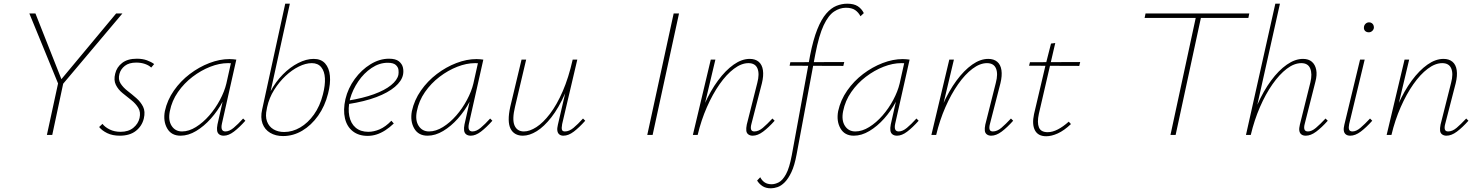

<svg xmlns="http://www.w3.org/2000/svg" viewBox="-20 -731 8002 1040"><path d="M315 -269 300 -287 609 -658H643ZM234 0 296 -286H324L263 0ZM299 -268 139 -658H172L319 -286Z M629 4Q589 4 560.5 -10Q532 -24 517 -43L535 -60Q549 -42 574.5 -29.5Q600 -17 633 -17Q676 -17 702.5 -39Q729 -61 736 -92Q743 -124 729 -147Q715 -170 691 -189Q667 -208 643.5 -227Q620 -246 607.5 -271.5Q595 -297 604 -332Q612 -367 641.5 -390Q671 -413 721 -413Q752 -413 775.5 -404.5Q799 -396 815 -384L799 -365Q787 -377 765.5 -384.5Q744 -392 718 -392Q679 -392 656.5 -374.5Q634 -357 627 -331Q619 -301 633 -279Q647 -257 671 -238.5Q695 -220 718.5 -199.5Q742 -179 755 -153Q768 -127 759 -89Q749 -48 716 -22Q683 4 629 4Z M958 4Q908 4 885.5 -35.5Q863 -75 873 -129Q886 -189 922 -240.5Q958 -292 1008 -330Q1058 -368 1114 -389.5Q1170 -411 1223 -411Q1234 -411 1243 -410Q1252 -409 1260 -408L1182 -61Q1173 -19 1201 -19Q1222 -19 1245.5 -38.5Q1269 -58 1297 -89L1309 -77Q1276 -40 1247 -18Q1218 4 1192 4Q1177 4 1167.5 -3Q1158 -10 1156 -23.5Q1154 -37 1158 -57L1200 -243L1223 -277Q1212 -229 1185.5 -179.5Q1159 -130 1122 -88.5Q1085 -47 1042.5 -21.5Q1000 4 958 4ZM966 -19Q1003 -19 1041.5 -43Q1080 -67 1113.5 -105.5Q1147 -144 1171.5 -190Q1196 -236 1206 -278L1233 -399L1246 -386Q1241 -388 1232 -388.5Q1223 -389 1215 -389Q1169 -389 1119 -369.5Q1069 -350 1023 -315Q977 -280 944 -232.5Q911 -185 900 -129Q890 -80 909.5 -49.5Q929 -19 966 -19Z M1513 6Q1473 6 1443.5 -11.5Q1414 -29 1402 -61.5Q1390 -94 1400 -138L1525 -711H1550L1446 -237Q1473 -288 1512 -327.5Q1551 -367 1595 -389.5Q1639 -412 1679 -412Q1719 -412 1741 -387.5Q1763 -363 1767 -320.5Q1771 -278 1757 -224Q1740 -156 1703 -104Q1666 -52 1617 -23Q1568 6 1513 6ZM1425 -140Q1416 -101 1426.5 -73Q1437 -45 1461.5 -30.5Q1486 -16 1519 -16Q1564 -16 1606 -40.5Q1648 -65 1680.5 -110.5Q1713 -156 1729 -219Q1742 -269 1740 -307Q1738 -345 1720 -367Q1702 -389 1669 -389Q1636 -389 1598.5 -370.5Q1561 -352 1526.5 -319.5Q1492 -287 1465 -244Q1438 -201 1427 -151Z M1971 5Q1923 5 1891 -20Q1859 -45 1848.5 -90Q1838 -135 1851 -194Q1865 -253 1901.5 -303Q1938 -353 1987 -383Q2036 -413 2087 -413Q2123 -413 2140.5 -399Q2158 -385 2162.5 -365.5Q2167 -346 2163 -326Q2156 -292 2119 -260.5Q2082 -229 2018.5 -205Q1955 -181 1865 -167V-186Q1946 -199 2005 -220.5Q2064 -242 2098 -269.5Q2132 -297 2138 -326Q2140 -337 2138.5 -352Q2137 -367 2124 -379Q2111 -391 2080 -391Q2035 -391 1993 -363Q1951 -335 1920.5 -290Q1890 -245 1876 -195Q1864 -143 1872 -102.5Q1880 -62 1906.5 -39.5Q1933 -17 1975 -17Q2005 -17 2036.5 -30.5Q2068 -44 2100 -77L2113 -62Q2090 -40 2066.5 -25Q2043 -10 2019.5 -2.5Q1996 5 1971 5Z M2296 4Q2246 4 2223.5 -35.5Q2201 -75 2211 -129Q2224 -189 2260 -240.5Q2296 -292 2346 -330Q2396 -368 2452 -389.5Q2508 -411 2561 -411Q2572 -411 2581 -410Q2590 -409 2598 -408L2520 -61Q2511 -19 2539 -19Q2560 -19 2583.5 -38.5Q2607 -58 2635 -89L2647 -77Q2614 -40 2585 -18Q2556 4 2530 4Q2515 4 2505.5 -3Q2496 -10 2494 -23.5Q2492 -37 2496 -57L2538 -243L2561 -277Q2550 -229 2523.5 -179.5Q2497 -130 2460 -88.5Q2423 -47 2380.5 -21.5Q2338 4 2296 4ZM2304 -19Q2341 -19 2379.5 -43Q2418 -67 2451.5 -105.5Q2485 -144 2509.5 -190Q2534 -236 2544 -278L2571 -399L2584 -386Q2579 -388 2570 -388.5Q2561 -389 2553 -389Q2507 -389 2457 -369.5Q2407 -350 2361 -315Q2315 -280 2282 -232.5Q2249 -185 2238 -129Q2228 -80 2247.5 -49.5Q2267 -19 2304 -19Z M2812 4Q2789 4 2772 -5.5Q2755 -15 2745.5 -34Q2736 -53 2735.5 -82.5Q2735 -112 2744 -153L2805 -408H2830L2770 -154Q2753 -84 2767 -51.5Q2781 -19 2818 -19Q2849 -19 2885.5 -42.5Q2922 -66 2959 -114.5Q2996 -163 3028 -236.5Q3060 -310 3082 -408H3100Q3075 -301 3040.5 -223.5Q3006 -146 2966.5 -95.5Q2927 -45 2887.5 -20.5Q2848 4 2812 4ZM3032 4Q3018 4 3009.5 -3Q3001 -10 2999 -23Q2997 -36 3002 -56L3084 -408H3107L3025 -59Q3021 -37 3024 -28Q3027 -19 3040 -19Q3063 -19 3086.5 -38.5Q3110 -58 3138 -89L3150 -77Q3117 -40 3088 -18Q3059 4 3032 4Z M3486 0 3629 -658H3658L3515 0Z M4057 4Q4043 4 4033.5 -3Q4024 -10 4022.5 -23Q4021 -36 4025 -56L4082 -282Q4095 -331 4083 -360Q4071 -389 4034 -389Q3996 -389 3955.5 -358.5Q3915 -328 3877.5 -274.5Q3840 -221 3809 -150.5Q3778 -80 3759 0H3739Q3761 -88 3794.5 -163.5Q3828 -239 3869 -294.5Q3910 -350 3954 -381Q3998 -412 4041 -412Q4071 -412 4089.5 -396.5Q4108 -381 4112.5 -351Q4117 -321 4107 -280L4050 -59Q4045 -40 4048.5 -29.5Q4052 -19 4066 -19Q4089 -19 4112 -38.5Q4135 -58 4164 -89L4176 -77Q4143 -40 4113.5 -18Q4084 4 4057 4ZM3733 0 3830 -408H3855L3758 0Z M4156 289Q4128 289 4110 277Q4092 265 4081 247L4098 229Q4107 247 4122 257Q4137 267 4160 267Q4178 267 4198.5 256.5Q4219 246 4237.5 212.5Q4256 179 4269 109L4368 -431Q4385 -517 4407 -572Q4429 -627 4455.5 -657.5Q4482 -688 4511 -699.5Q4540 -711 4569 -711Q4605 -711 4626 -697.5Q4647 -684 4659 -660L4641 -643Q4630 -664 4612 -676.5Q4594 -689 4562 -689Q4529 -689 4498 -668.5Q4467 -648 4441.5 -594Q4416 -540 4396 -436L4295 105Q4284 165 4267 201Q4250 237 4230.5 256.5Q4211 276 4191.5 282.5Q4172 289 4156 289ZM4257 -375 4261 -394 4553 -395 4548 -374Z M4605 4Q4555 4 4532.5 -35.5Q4510 -75 4520 -129Q4533 -189 4569 -240.5Q4605 -292 4655 -330Q4705 -368 4761 -389.5Q4817 -411 4870 -411Q4881 -411 4890 -410Q4899 -409 4907 -408L4829 -61Q4820 -19 4848 -19Q4869 -19 4892.5 -38.5Q4916 -58 4944 -89L4956 -77Q4923 -40 4894 -18Q4865 4 4839 4Q4824 4 4814.5 -3Q4805 -10 4803 -23.5Q4801 -37 4805 -57L4847 -243L4870 -277Q4859 -229 4832.5 -179.5Q4806 -130 4769 -88.5Q4732 -47 4689.5 -21.5Q4647 4 4605 4ZM4613 -19Q4650 -19 4688.5 -43Q4727 -67 4760.5 -105.5Q4794 -144 4818.5 -190Q4843 -236 4853 -278L4880 -399L4893 -386Q4888 -388 4879 -388.5Q4870 -389 4862 -389Q4816 -389 4766 -369.5Q4716 -350 4670 -315Q4624 -280 4591 -232.5Q4558 -185 4547 -129Q4537 -80 4556.5 -49.5Q4576 -19 4613 -19Z M5349 4Q5335 4 5325.5 -3Q5316 -10 5314.5 -23Q5313 -36 5317 -56L5374 -282Q5387 -331 5375 -360Q5363 -389 5326 -389Q5288 -389 5247.5 -358.5Q5207 -328 5169.5 -274.5Q5132 -221 5101 -150.5Q5070 -80 5051 0H5031Q5053 -88 5086.5 -163.5Q5120 -239 5161 -294.5Q5202 -350 5246 -381Q5290 -412 5333 -412Q5363 -412 5381.5 -396.5Q5400 -381 5404.5 -351Q5409 -321 5399 -280L5342 -59Q5337 -40 5340.5 -29.5Q5344 -19 5358 -19Q5381 -19 5404 -38.5Q5427 -58 5456 -89L5468 -77Q5435 -40 5405.5 -18Q5376 4 5349 4ZM5025 0 5122 -408H5147L5050 0Z M5647 7Q5603 7 5586 -25Q5569 -57 5581 -113L5645 -385L5673 -495L5696 -498L5607 -114Q5597 -67 5607.5 -41Q5618 -15 5655 -15Q5681 -15 5710 -30Q5739 -45 5769 -72L5781 -59Q5744 -24 5710 -8.5Q5676 7 5647 7ZM5554 -375 5559 -394 5831 -395 5826 -374Z M6320 0 6462 -658H6490L6348 0ZM6180 -634 6185 -658H6747L6742 -634Z M7053 4Q7038 4 7029 -3Q7020 -10 7018 -23Q7016 -36 7021 -56L7078 -285Q7089 -331 7077 -360Q7065 -389 7029 -389Q6990 -389 6950 -358.5Q6910 -328 6872.5 -274.5Q6835 -221 6804.5 -150.5Q6774 -80 6755 0H6735Q6757 -88 6790.5 -163.5Q6824 -239 6865 -294.5Q6906 -350 6950.5 -381Q6995 -412 7038 -412Q7068 -412 7086 -396.5Q7104 -381 7109.5 -353Q7115 -325 7105 -288L7047 -59Q7042 -40 7046 -29.5Q7050 -19 7065 -19Q7085 -19 7108 -38.5Q7131 -58 7160 -89L7172 -77Q7139 -40 7109.5 -18Q7080 4 7053 4ZM6729 0 6888 -711H6913L6754 0Z M7294 4Q7279 4 7270 -3Q7261 -10 7259 -23Q7257 -36 7262 -56L7347 -408H7372L7288 -59Q7284 -40 7287.5 -29.5Q7291 -19 7306 -19Q7326 -19 7349 -38.5Q7372 -58 7401 -89L7413 -77Q7380 -40 7350.5 -18Q7321 4 7294 4ZM7394 -556Q7386 -556 7379.5 -559.5Q7373 -563 7370 -569.5Q7367 -576 7368 -584Q7369 -595 7377 -602.5Q7385 -610 7396 -610Q7404 -610 7410 -606Q7416 -602 7419 -596Q7422 -590 7422 -581Q7421 -571 7413 -563.5Q7405 -556 7394 -556Z M7815 4Q7801 4 7791.5 -3Q7782 -10 7780.5 -23Q7779 -36 7783 -56L7840 -282Q7853 -331 7841 -360Q7829 -389 7792 -389Q7754 -389 7713.5 -358.5Q7673 -328 7635.5 -274.5Q7598 -221 7567 -150.5Q7536 -80 7517 0H7497Q7519 -88 7552.5 -163.5Q7586 -239 7627 -294.5Q7668 -350 7712 -381Q7756 -412 7799 -412Q7829 -412 7847.5 -396.5Q7866 -381 7870.5 -351Q7875 -321 7865 -280L7808 -59Q7803 -40 7806.5 -29.5Q7810 -19 7824 -19Q7847 -19 7870 -38.5Q7893 -58 7922 -89L7934 -77Q7901 -40 7871.5 -18Q7842 4 7815 4ZM7491 0 7588 -408H7613L7516 0Z"/></svg>

Font: Ysabeau Infant Thin
Style: Italic
Weight: 250
Italic angle: -12°
Designer: Christian Thalmann (Catharsis Fonts)
Version: Version 2.001;gftools[0.9.30]; featfreeze: ss01,ss02,lnum